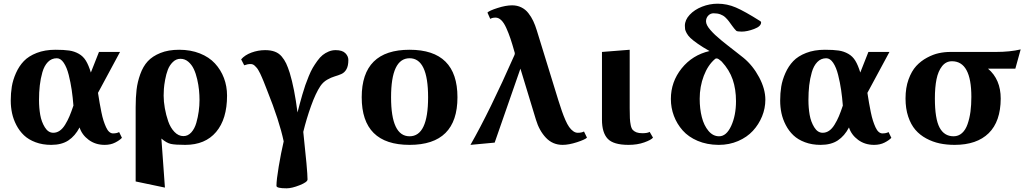

<svg xmlns="http://www.w3.org/2000/svg" viewBox="-20 -771 5582 1038"><path d="M377 -200.2Q373.5 -244.6 367.7 -284.7Q361.8 -324.7 351.6 -365.7Q341.3 -406.7 324.7 -431.4Q308.1 -456.1 287.1 -456.1Q258.8 -456.1 239 -435.8Q219.2 -415.5 209.2 -380.6Q199.2 -345.7 195.1 -309.1Q190.9 -272.5 190.9 -230Q190.9 -188 197.5 -150.1Q204.1 -112.3 222.4 -82.8Q240.7 -53.2 268.1 -53.2Q286.6 -53.2 302.7 -64.2Q318.8 -75.2 332.3 -97.2Q345.7 -119.1 355.7 -142.8Q365.7 -166.5 377 -200.2ZM410.2 -82Q386.2 -36.1 349.9 -12Q313.5 12.2 256.8 12.2Q210 12.2 172.1 -2Q134.3 -16.1 109.6 -39.6Q85 -63 68.6 -94.5Q52.2 -126 45.2 -158.9Q38.1 -191.9 38.1 -227.1Q38.1 -267.1 43.9 -303Q49.8 -338.9 66.4 -376.2Q83 -413.6 108.9 -440.7Q134.8 -467.8 178.7 -484.9Q222.7 -502 279.8 -502Q326.2 -502 354.2 -497.8Q382.3 -493.7 406 -480.2Q429.7 -466.8 444.3 -442.9Q459 -418.9 471.2 -378.9L515.1 -490.2H628.9L509.8 -269Q514.6 -237.3 518.6 -214.8Q522.5 -192.4 528.1 -164.8Q533.7 -137.2 539.8 -118.4Q545.9 -99.6 553.5 -83Q561 -66.4 570.6 -58.1Q580.1 -49.8 590.8 -49.8Q611.8 -49.8 624 -57.1L639.2 -25.9Q627 -12.7 602.5 -0.2Q578.1 12.2 545.9 12.2Q496.1 12.2 459.5 -14.9Q422.9 -42 410.2 -82Z M1058.6 -230Q1058.6 -256.3 1055.9 -283.9Q1053.2 -311.5 1046.1 -342.5Q1039.1 -373.5 1027.8 -397.5Q1016.6 -421.4 998 -437.3Q979.5 -453.1 955.6 -453.1Q932.1 -453.1 914.3 -435.5Q896.5 -418 887.5 -394.3Q878.4 -370.6 872.8 -340.1Q867.2 -309.6 866 -289.8Q864.7 -270 864.7 -253.9Q864.7 -222.2 871.1 -186Q877.4 -149.9 889.4 -115.2Q901.4 -80.6 923.1 -57.9Q944.8 -35.2 971.7 -35.2Q996.1 -35.2 1014.2 -55.2Q1032.2 -75.2 1041.3 -106.7Q1050.3 -138.2 1054.4 -169.2Q1058.6 -200.2 1058.6 -230ZM852.5 -22 871.6 243.2 713.4 210V-190.9Q713.4 -244.1 718.3 -285.9Q723.1 -327.6 738.3 -369.9Q753.4 -412.1 778.8 -439.7Q804.2 -467.3 847.2 -484.6Q890.1 -502 948.7 -502Q1010.7 -502 1060.5 -482.2Q1110.4 -462.4 1142.1 -428Q1173.8 -393.6 1190.7 -349.1Q1207.5 -304.7 1207.5 -253.9Q1207.5 -127.4 1148.4 -57.6Q1089.4 12.2 981.4 12.2Q927.2 12.2 903.8 7.1Q880.4 2 852.5 -22Z M1300.3 -418 1283.7 -450.2Q1303.7 -473.6 1339.6 -486.8Q1375.5 -500 1413.6 -500Q1443.8 -500 1465.8 -491.7Q1487.8 -483.4 1502.7 -465.8Q1517.6 -448.2 1527.1 -428Q1536.6 -407.7 1546.4 -377Q1571.8 -293.5 1588.4 -163.1Q1596.2 -192.9 1600.8 -210.4Q1605.5 -228 1614.5 -259.3Q1623.5 -290.5 1630.6 -310.5Q1637.7 -330.6 1648.9 -358.4Q1660.2 -386.2 1670.7 -404.1Q1681.2 -421.9 1695.6 -441.9Q1710 -461.9 1724.4 -473.4Q1738.8 -484.9 1756.8 -492.4Q1774.9 -500 1794.4 -500Q1830.6 -500 1846.9 -483.6Q1863.3 -467.3 1863.3 -446.8Q1863.3 -415 1853 -396.7Q1842.8 -378.4 1825.4 -370.8Q1808.1 -363.3 1789.3 -357.9Q1770.5 -352.5 1748.8 -340.1Q1727.1 -327.6 1712.4 -306.2Q1686.5 -267.6 1661.6 -198Q1636.7 -128.4 1619.6 -58.1Q1642.6 153.3 1642.6 199.2Q1642.6 213.4 1600.1 230.2Q1557.6 247.1 1529.3 247.1Q1474.6 247.1 1474.6 233.9Q1474.6 202.1 1486.8 129.4Q1499 56.6 1513.7 -6.8Q1490.2 -118.2 1424.3 -282.2Q1420.9 -290.5 1414.8 -306.4Q1408.7 -322.3 1405.3 -330.6Q1401.9 -338.9 1396.2 -352.1Q1390.6 -365.2 1387 -372.6Q1383.3 -379.9 1377.9 -389.6Q1372.6 -399.4 1367.9 -404.5Q1363.3 -409.7 1357.9 -415Q1352.5 -420.4 1346.7 -422.6Q1340.8 -424.8 1334.5 -424.8Q1318.4 -424.8 1300.3 -418Z M2194.3 -456.1Q2094.2 -456.1 2094.2 -245.1Q2094.2 -34.2 2194.3 -34.2Q2294.4 -34.2 2294.4 -245.1Q2294.4 -456.1 2194.3 -456.1ZM1935.5 -245.1Q1935.5 -502 2194.3 -502Q2453.1 -502 2453.1 -245.1Q2453.1 12.2 2194.3 12.2Q1935.5 12.2 1935.5 -245.1Z M2882.3 -606 2998.5 -229Q3009.3 -194.8 3017.8 -170.2Q3026.4 -145.5 3036.6 -122.1Q3046.9 -98.6 3056.9 -84.5Q3066.9 -70.3 3078.9 -61.8Q3090.8 -53.2 3103.5 -53.2Q3125 -53.2 3137.2 -60.1L3153.3 -26.9Q3143.6 -16.6 3099.4 -2.2Q3055.2 12.2 3021.5 12.2Q2967.8 12.2 2931.4 -26.4Q2895 -64.9 2877.4 -124L2793.5 -399.9L2654.3 0L2523.4 12.2Q2626.5 -168 2761.2 -473.1Q2763.2 -477.1 2763.2 -483.9L2762.2 -487.8Q2749.5 -533.2 2739.5 -562.7Q2729.5 -592.3 2716.8 -620.4Q2704.1 -648.4 2689.7 -662.1Q2675.3 -675.8 2659.2 -675.8Q2641.1 -675.8 2630.4 -668.9L2615.2 -703.1Q2625 -713.4 2669.9 -727.8Q2714.8 -742.2 2748.5 -742.2Q2775.9 -742.2 2798.3 -731.2Q2820.8 -720.2 2836.4 -700.2Q2852.1 -680.2 2862.8 -657.5Q2873.5 -634.8 2882.3 -606Z M3234.4 -124V-490.2L3384.3 -502V-186Q3384.3 -151.4 3385.3 -131.8Q3386.2 -112.3 3389.9 -94.2Q3393.6 -76.2 3401.4 -68.1Q3409.2 -60.1 3421.4 -55.4Q3433.6 -50.8 3453.1 -50.8Q3480.5 -50.8 3492.2 -58.1L3510.3 -26.9Q3500.5 -14.6 3463.1 -1.2Q3425.8 12.2 3377.9 12.2Q3296.4 12.2 3265.4 -20.8Q3234.4 -53.7 3234.4 -124Z M3867.7 -34.2Q3907.2 -34.2 3933.1 -90.6Q3959 -147 3959 -224.1Q3959 -288.6 3941.2 -340.8Q3923.3 -393.1 3881.8 -438Q3880.9 -438.5 3875.5 -443.4Q3870.1 -448.2 3864.5 -451.7Q3858.9 -455.1 3854 -455.1Q3848.6 -455.1 3845.7 -452.1Q3807.1 -419.4 3784.9 -361.1Q3762.7 -302.7 3762.7 -236.8Q3762.7 -183.1 3774.2 -137.9Q3785.6 -92.8 3810.1 -63.5Q3834.5 -34.2 3867.7 -34.2ZM3815.9 -495.1Q3778.3 -516.1 3752 -534.7Q3725.6 -553.2 3712.4 -565.9Q3699.2 -578.6 3692.1 -592Q3685.1 -605.5 3683.8 -612.8Q3682.6 -620.1 3682.6 -631.8Q3682.6 -663.1 3708.5 -690.9Q3734.4 -718.8 3775.4 -734.9Q3816.4 -751 3859.9 -751Q3910.6 -751 3958.3 -730.5Q4005.9 -710 4087.9 -658.2Q4094.7 -654.8 4094.7 -649.9Q4094.7 -628.4 4056.9 -614.3Q4019 -600.1 3989.7 -600.1Q3964.8 -600.1 3960 -605Q3950.2 -614.7 3939.2 -630.1Q3928.2 -645.5 3920.2 -656.2Q3912.1 -667 3900.9 -677.5Q3889.6 -688 3874 -693.6Q3858.4 -699.2 3837.9 -699.2Q3820.8 -699.2 3808.8 -686.5Q3796.9 -673.8 3796.9 -655.8Q3796.9 -646 3802.7 -634.3Q3808.6 -622.6 3820.8 -608.6Q3833 -594.7 3846.4 -582Q3859.9 -569.3 3880.6 -552.2Q3901.4 -535.2 3917.7 -522.5Q3934.1 -509.8 3959.2 -490.2Q3984.4 -470.7 4000 -458Q4050.3 -416.5 4084 -353.3Q4117.7 -290 4117.7 -231.9Q4117.7 -185.5 4099.9 -141.8Q4082 -98.1 4050.3 -63.7Q4018.6 -29.3 3970.5 -8.5Q3922.4 12.2 3866.7 12.2H3863.8Q3801.8 11.7 3751.7 -9.5Q3701.7 -30.8 3670.7 -65.9Q3639.6 -101.1 3623.3 -144.5Q3606.9 -188 3606.9 -235.8Q3606.9 -328.6 3665 -401.1Q3723.1 -473.6 3815.9 -495.1Z M4536.6 -200.2Q4533.2 -244.6 4527.3 -284.7Q4521.5 -324.7 4511.2 -365.7Q4501 -406.7 4484.4 -431.4Q4467.8 -456.1 4446.8 -456.1Q4418.5 -456.1 4398.7 -435.8Q4378.9 -415.5 4368.9 -380.6Q4358.9 -345.7 4354.7 -309.1Q4350.6 -272.5 4350.6 -230Q4350.6 -188 4357.2 -150.1Q4363.8 -112.3 4382.1 -82.8Q4400.4 -53.2 4427.7 -53.2Q4446.3 -53.2 4462.4 -64.2Q4478.5 -75.2 4491.9 -97.2Q4505.4 -119.1 4515.4 -142.8Q4525.4 -166.5 4536.6 -200.2ZM4569.8 -82Q4545.9 -36.1 4509.5 -12Q4473.1 12.2 4416.5 12.2Q4369.6 12.2 4331.8 -2Q4293.9 -16.1 4269.3 -39.6Q4244.6 -63 4228.3 -94.5Q4211.9 -126 4204.8 -158.9Q4197.8 -191.9 4197.8 -227.1Q4197.8 -267.1 4203.6 -303Q4209.5 -338.9 4226.1 -376.2Q4242.7 -413.6 4268.6 -440.7Q4294.4 -467.8 4338.4 -484.9Q4382.3 -502 4439.5 -502Q4485.8 -502 4513.9 -497.8Q4542 -493.7 4565.7 -480.2Q4589.4 -466.8 4604 -442.9Q4618.7 -418.9 4630.9 -378.9L4674.8 -490.2H4788.6L4669.4 -269Q4674.3 -237.3 4678.2 -214.8Q4682.1 -192.4 4687.7 -164.8Q4693.4 -137.2 4699.5 -118.4Q4705.6 -99.6 4713.1 -83Q4720.7 -66.4 4730.2 -58.1Q4739.7 -49.8 4750.5 -49.8Q4771.5 -49.8 4783.7 -57.1L4798.8 -25.9Q4786.6 -12.7 4762.2 -0.2Q4737.8 12.2 4705.6 12.2Q4655.8 12.2 4619.1 -14.9Q4582.5 -42 4569.8 -82Z M5034.2 -238.8Q5034.2 -129.4 5059.3 -81.8Q5084.5 -34.2 5135.3 -34.2Q5161.6 -34.2 5180.9 -51.5Q5200.2 -68.8 5210.9 -99.9Q5221.7 -130.9 5226.6 -167.2Q5231.4 -203.6 5231.4 -247.1Q5231.4 -439.9 5126.5 -439.9Q5094.2 -439.9 5073 -413.1Q5051.8 -386.2 5043 -342.5Q5034.2 -298.8 5034.2 -238.8ZM4875.5 -238.8Q4875.5 -296.4 4891.8 -341.6Q4908.2 -386.7 4933.3 -414.1Q4958.5 -441.4 4991.7 -459.2Q5024.9 -477.1 5055.7 -483.6Q5086.4 -490.2 5117.2 -490.2H5363.3Q5440.4 -490.2 5498 -503.9L5469.2 -399.9H5321.3Q5390.1 -341.8 5390.1 -237.8Q5389.6 -114.3 5325.2 -51Q5260.7 12.2 5141.1 12.2Q5097.7 12.2 5059.8 4.2Q5022 -3.9 4987.5 -22.5Q4953.1 -41 4928.7 -69.3Q4904.3 -97.7 4889.9 -140.9Q4875.5 -184.1 4875.5 -238.8Z"/></svg>

Font: Linguistics Pro
Style: Bold
Weight: 700
Designer: Stefan Peev, Context Ltd
Foundry: Stefan Peev, Context Ltd
Version: Version 001.000